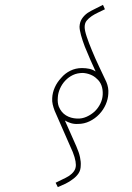

<svg xmlns="http://www.w3.org/2000/svg" viewBox="-20 -753 540 787"><path d="M221 -316Q218 -324 217 -333.5Q216 -343 217 -354Q218 -372 226 -390Q234 -408 247 -422Q261 -437 279 -445.5Q297 -454 320 -454Q336 -453 351 -447Q366 -441 377 -430Q390 -419 396 -402.5Q402 -386 401 -365Q400 -346 391.5 -328.5Q383 -311 369 -297Q354 -283 335 -274.5Q316 -266 296 -267Q270 -268 250.5 -280Q231 -292 221 -316ZM268 -153Q280 -128 285.5 -109Q291 -90 291 -77Q291 -62 283 -51Q275 -40 263 -32Q250 -24 235.5 -17.5Q221 -11 208 -4L217 14Q232 8 248.5 0Q265 -8 279 -19Q293 -29 302 -42.5Q311 -56 311 -76Q312 -89 308 -108.5Q304 -128 293 -153L246 -259Q258 -252 271.5 -248Q285 -244 300 -245Q325 -245 347.5 -256Q370 -267 387 -285Q404 -303 413.5 -325Q423 -347 424 -369Q425 -381 423 -393Q421 -405 416 -417Q403 -445 386.5 -479.5Q370 -514 357 -546Q344 -577 335.5 -602.5Q327 -628 327 -642Q327 -658 335 -668Q343 -678 356 -687Q368 -695 382 -701.5Q396 -708 410 -715Q407 -721 405.5 -725.5Q404 -730 402 -733Q387 -725 370 -717Q353 -709 339 -700Q325 -690 316 -676.5Q307 -663 306 -644Q306 -631 312 -609Q318 -587 328 -561Q338 -536 349.5 -510Q361 -484 372 -460Q360 -468 346 -471Q332 -474 316 -474Q290 -474 268 -463Q246 -452 231 -434Q214 -416 204.5 -394.5Q195 -373 194 -351Q193 -338 196 -325Q199 -312 204 -299Z"/></svg>

Font: Josefin Slab Thin ExtraLight
Style: Italic
Weight: 250
Italic angle: -12°
Version: Version 2.000